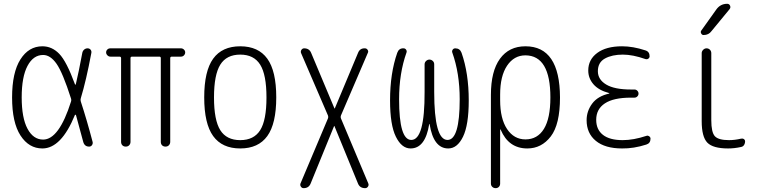

<svg xmlns="http://www.w3.org/2000/svg" viewBox="-20 -775 4040 1015"><path d="M208 -484.4Q156.2 -484.4 125.5 -426.8Q94.7 -369.1 94.7 -260.3Q94.7 -151.4 125.5 -94.2Q156.2 -37.1 208 -37.1Q292 -37.1 355.5 -238.3Q358.4 -246.1 355.5 -253.9Q311.5 -391.6 278.8 -438Q246.1 -484.4 208 -484.4ZM204.1 9.8Q132.8 9.8 88.4 -58.6Q43.9 -127 43.9 -259.8Q43.9 -391.6 87.9 -460.9Q131.8 -530.3 204.1 -530.3Q254.9 -530.3 293.5 -490.2Q332 -450.2 376 -330.1Q378.9 -324.2 380.9 -330.1Q396.5 -395.5 415 -495.1Q417 -505.9 424.8 -512.7Q432.6 -519.5 442.9 -519.5Q453.1 -519.5 459 -512.2Q464.8 -504.9 462.9 -495.1Q435.5 -348.6 407.2 -255.9Q404.3 -247.1 407.2 -238.3Q439.5 -139.6 469.7 -24.4Q471.7 -15.6 466.3 -7.8Q460.9 0 451.2 0Q426.8 0 419.9 -25.4Q391.6 -131.8 381.8 -166Q380.9 -168 378.9 -168.5Q377 -168.9 376 -167Q303.7 9.8 204.1 9.8Z M563.5 -475.6Q554.7 -475.6 547.9 -482.4Q541 -489.3 541 -498Q541 -506.8 547.4 -513.2Q553.7 -519.5 563.5 -519.5H936.5Q945.3 -519.5 952.1 -513.2Q959 -506.8 959 -498Q959 -489.3 952.6 -482.4Q946.3 -475.6 936.5 -475.6H888.7Q879.9 -475.6 879.9 -467.8V-25.4Q879.9 -14.6 873 -7.3Q866.2 0 855 0Q843.8 0 836.9 -6.8Q830.1 -13.7 830.1 -25.4V-467.8Q830.1 -475.6 822.3 -475.6H678.7Q669.9 -475.6 669.9 -467.8V-25.4Q669.9 -14.6 663.1 -7.3Q656.2 0 645 0Q633.8 0 627 -6.8Q620.1 -13.7 620.1 -25.4V-467.8Q620.1 -475.6 611.3 -475.6Z M1355.5 -433.1Q1322.3 -486.3 1250 -486.3Q1177.7 -486.3 1144.5 -433.1Q1111.3 -379.9 1111.3 -259.8Q1111.3 -139.6 1144.5 -86.9Q1177.7 -34.2 1250 -34.2Q1322.3 -34.2 1355.5 -86.9Q1388.7 -139.6 1388.7 -259.8Q1388.7 -379.9 1355.5 -433.1ZM1393.1 -55.7Q1345.7 9.8 1250 9.8Q1154.3 9.8 1106.9 -55.7Q1059.6 -121.1 1059.6 -260.3Q1059.6 -399.4 1106.9 -464.8Q1154.3 -530.3 1250 -530.3Q1345.7 -530.3 1393.1 -464.8Q1440.4 -399.4 1440.4 -260.3Q1440.4 -121.1 1393.1 -55.7Z M1585 219.7Q1576.2 219.7 1570.8 211.9Q1565.4 204.1 1568.4 195.3L1713.9 -149.4Q1716.8 -156.2 1713.9 -164.1L1571.3 -495.1Q1568.4 -503.9 1573.7 -511.7Q1579.1 -519.5 1587.9 -519.5Q1615.2 -519.5 1625 -495.1L1748 -202.1Q1748 -201.2 1749 -201.2Q1750 -201.2 1750 -202.1L1873 -496.1Q1882.8 -520.5 1909.2 -519.5Q1918 -519.5 1923.3 -511.7Q1928.7 -503.9 1924.8 -496.1L1782.2 -164.1Q1779.3 -156.2 1782.2 -149.4L1926.8 194.3Q1930.7 203.1 1925.3 211.4Q1919.9 219.7 1910.2 219.7Q1881.8 219.7 1872.1 194.3L1748 -108.4Q1748 -109.4 1747.1 -109.4Q1746.1 -109.4 1746.1 -108.4L1622.1 195.3Q1612.3 219.7 1585 219.7Z M2150.4 9.8Q2103.5 9.8 2072.8 -52.2Q2042 -114.3 2042 -244.1Q2042 -387.7 2080.1 -496.1Q2088.9 -520.5 2113.3 -519.5Q2122.1 -519.5 2127 -512.2Q2131.8 -504.9 2128.9 -497.1Q2089.8 -387.7 2089.8 -250Q2089.8 -35.2 2154.3 -35.2Q2225.6 -35.2 2224.6 -289.1V-434.6Q2224.6 -445.3 2232.4 -452.6Q2240.2 -460 2250 -460Q2259.8 -460 2267.6 -453.1Q2275.4 -446.3 2275.4 -434.6V-289.1Q2275.4 -35.2 2345.7 -35.2Q2410.2 -35.2 2410.2 -250Q2410.2 -387.7 2371.1 -497.1Q2368.2 -504.9 2373 -512.2Q2377.9 -519.5 2386.7 -519.5Q2411.1 -519.5 2419.9 -496.1Q2458 -387.7 2458 -244.1Q2458 -114.3 2427.7 -52.2Q2397.5 9.8 2349.6 9.8Q2271.5 9.8 2251 -119.1Q2251 -120.1 2250 -120.1Q2249 -120.1 2249 -119.1Q2228.5 9.8 2150.4 9.8Z M2624 -275.4V-245.1Q2624 -147.5 2660.6 -92.8Q2697.3 -38.1 2757.8 -38.1Q2821.3 -38.1 2855.5 -93.8Q2889.6 -149.4 2889.6 -259.8Q2889.6 -481.4 2757.8 -482.4Q2697.3 -482.4 2660.6 -427.7Q2624 -373 2624 -275.4ZM2575.2 195.3V-273.4Q2575.2 -398.4 2623 -464.4Q2670.9 -530.3 2757.8 -530.3Q2939.5 -530.3 2940.4 -259.8Q2940.4 -117.2 2891.6 -53.7Q2842.8 9.8 2767.6 9.8Q2668.9 9.8 2627 -88.9Q2627 -90.8 2626 -90.8Q2624 -90.8 2624 -89.8V195.3Q2624 206.1 2617.2 212.9Q2610.4 219.7 2600.1 219.7Q2589.8 219.7 2582.5 212.9Q2575.2 206.1 2575.2 195.3Z M3200.2 -280.3Q3201.2 -280.3 3201.2 -281.2Q3201.2 -283.2 3199.2 -283.2Q3144.5 -297.9 3117.2 -329.6Q3089.8 -361.3 3089.8 -402.3Q3089.8 -460 3137.2 -495.1Q3184.6 -530.3 3268.6 -530.3Q3326.2 -530.3 3391.6 -508.8Q3414.1 -502 3414.1 -477.5Q3414.1 -469.7 3407.2 -464.8Q3400.4 -460 3391.6 -462.9Q3325.2 -486.3 3272.5 -486.3Q3215.8 -486.3 3178.2 -465.8Q3140.6 -445.3 3140.6 -398.4Q3140.6 -354.5 3184.6 -328.1Q3228.5 -301.8 3315.4 -301.8H3334Q3342.8 -301.8 3349.1 -295.4Q3355.5 -289.1 3355.5 -280.3Q3355.5 -271.5 3349.1 -265.1Q3342.8 -258.8 3334 -258.8H3315.4Q3223.6 -258.8 3177.7 -228.5Q3131.8 -198.2 3131.8 -141.6Q3131.8 -89.8 3167.5 -62Q3203.1 -34.2 3271.5 -34.2Q3329.1 -34.2 3396.5 -56.6Q3404.3 -59.6 3411.6 -54.7Q3418.9 -49.8 3418.9 -42Q3418.9 -17.6 3396.5 -10.7Q3330.1 10.7 3268.6 9.8Q3178.7 9.8 3129.9 -30.3Q3081.1 -70.3 3081.1 -139.6Q3081.1 -187.5 3110.4 -227.1Q3139.6 -266.6 3200.2 -280.3Z M3897.5 -42Q3906.2 -43.9 3912.6 -39.6Q3918.9 -35.2 3918.9 -27.3Q3918.9 -21.5 3916.5 -14.6Q3914.1 -7.8 3909.2 -3.4Q3904.3 1 3897.5 2Q3862.3 9.8 3829.1 9.8Q3749 9.8 3719.2 -21Q3689.5 -51.8 3689.5 -134.8V-494.1Q3689.5 -503.9 3697.3 -511.7Q3705.1 -519.5 3715.3 -519.5Q3725.6 -519.5 3732.9 -512.2Q3740.2 -504.9 3740.2 -494.1V-139.6Q3740.2 -75.2 3759.3 -54.7Q3778.3 -34.2 3834 -34.2Q3864.3 -34.2 3897.5 -42ZM3699.2 -589.8Q3691.4 -589.8 3687 -597.7Q3682.6 -605.5 3686.5 -612.3L3766.6 -724.6Q3788.1 -754.9 3824.2 -754.9Q3835 -754.9 3839.4 -745.1Q3843.8 -735.4 3836.9 -726.6L3741.2 -610.4Q3726.6 -589.8 3699.2 -589.8Z"/></svg>

Font: Rounded Mgen+ 2m light
Style: Regular
Weight: 200
Designer: [Source Han Sans]
Ryoko NISHIZUKA  (kana & ideographs); Paul D. Hunt (Latin, Greek & Cyrillic); Wenlong ZHANG  (bopomofo
Version: Version 1.059.20150602